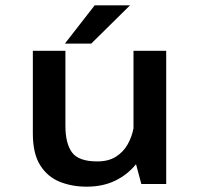

<svg xmlns="http://www.w3.org/2000/svg" viewBox="-20 -692 750 722"><path d="M305.5 10Q250.5 10 204.5 -8.5Q158.5 -27 131 -70.8Q103.5 -114.5 103.5 -190V-501H226V-218.5Q226 -152.5 250.8 -118.8Q275.5 -85 346 -85Q388 -85 416 -102.8Q444 -120.5 460 -149Q476 -177.5 482 -209.5V-501H605V0H511.5L491.5 -74.5Q459.5 -35 413 -12.5Q366.5 10 305.5 10ZM224 -528 336 -672H469L323 -528Z"/></svg>

Font: League Mono Medium
Style: Regular
Weight: 500
Width: 6
Designer: Tyler Finck
Foundry: The League of Moveable Type / Tyler Finck
Version: Version 2.300;RELEASE